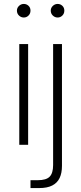

<svg xmlns="http://www.w3.org/2000/svg" viewBox="-20 -736 413 976"><path d="M78 0V-512H123V0ZM101 -647Q87 -647 76.5 -657Q66 -667 66 -682Q66 -696 76.5 -706Q87 -716 101 -716Q115 -716 125 -706.5Q135 -697 135 -682Q135 -667 125 -657Q115 -647 101 -647ZM135 220V180H172Q215 180 232.5 162Q250 144 250 103V-512H295V107Q295 144 283 169Q271 194 245.5 207Q220 220 179 220ZM273 -647Q259 -647 248.5 -657Q238 -667 238 -682Q238 -696 248.5 -706Q259 -716 273 -716Q287 -716 297 -706.5Q307 -697 307 -682Q307 -667 297 -657Q287 -647 273 -647Z"/></svg>

Font: DM Sans 12pt ExtraLight
Style: Regular
Weight: 250
Version: Version 4.004;gftools[0.9.30]